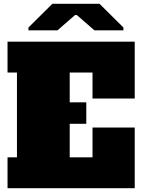

<svg xmlns="http://www.w3.org/2000/svg" viewBox="-20 -999 753 1019"><path d="M20 0V-164H70V-614H20V-778H695V-476H471V-614H350V-456H438V-342H350V-164H471V-322H695V0ZM131 -838V-853L258 -979H508L635 -853V-838H481L388 -919H378L285 -838Z"/></svg>

Font: Alfa Slab One
Style: Regular
Weight: 400
Designer: JM Sole
Foundry: JM Sole
Version: Version 2.000